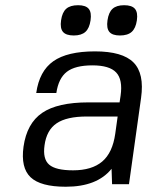

<svg xmlns="http://www.w3.org/2000/svg" viewBox="-20 -707 585 737"><path d="M410.2 0 408.2 -59.1Q353 9.8 232.4 9.8Q135.7 9.8 97.4 -26.6Q59.1 -63 70.3 -144Q83 -233.4 141.8 -273.7Q200.7 -314 319.3 -314H439L442.9 -339.8Q451.7 -401.4 426 -428.7Q400.4 -456.1 335 -456.1Q268.6 -456.1 236.6 -431.4Q204.6 -406.7 196.3 -350.1H119.1Q130.9 -434.1 184.6 -471.9Q238.3 -509.8 344.7 -509.8Q450.2 -509.8 492.4 -467.3Q534.7 -424.8 521.5 -331.1L475.1 0ZM431.6 -259.8H313.5Q235.8 -259.8 197.3 -233.6Q158.7 -207.5 150.9 -148.9Q143.6 -96.7 168.7 -75Q193.8 -53.2 260.3 -53.2Q332.5 -53.2 372.3 -86.9Q412.1 -120.6 422.4 -193.8ZM279.8 -687Q309.1 -687 320.6 -673.1Q332 -659.2 327.6 -628.9Q323.2 -598.6 307.9 -584.7Q292.5 -570.8 263.2 -570.8Q233.4 -570.8 221.7 -584.7Q210 -598.6 214.4 -628.9Q218.8 -659.7 234.1 -673.3Q249.5 -687 279.8 -687ZM456.5 -687Q486.3 -687 498 -673.1Q509.8 -659.2 505.4 -628.9Q501 -598.6 485.6 -584.7Q470.2 -570.8 440.4 -570.8Q411.1 -570.8 399.7 -584.7Q388.2 -598.6 392.6 -628.9Q397 -659.7 412.1 -673.3Q427.2 -687 456.5 -687Z"/></svg>

Font: Fivo Sans
Style: Italic
Weight: 400
Designer: Alexander Slobzheninov
Foundry: Alexander Slobzheninov
Version: 1.0